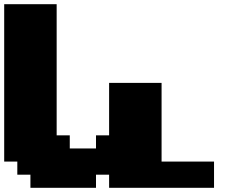

<svg xmlns="http://www.w3.org/2000/svg" viewBox="-20 -895 1165 915"><path d="M500 0H1000V-125H750V-500H500V-250H437.5V-187.5H312.5V-250H250V-875H0V-125H62.5V-62.5H125V0H437.5V-62.5H500Z"/></svg>

Font: Faithful 32x
Style: Bold
Weight: 400
Foundry: Faithful Resource Pack
Version: Version 1.0; January 27, 2023